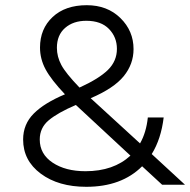

<svg xmlns="http://www.w3.org/2000/svg" viewBox="-20 -711 733 739"><path d="M199 -527Q199 -493 216 -461Q233 -429 286 -374Q361 -408 395.5 -442Q430 -476 430 -523Q430 -568 399.5 -599.5Q369 -631 312 -631Q262 -631 230.5 -603.5Q199 -576 199 -527ZM692 0H604L527 -71Q448 8 312 8Q205 8 137 -42.5Q69 -93 69 -174Q69 -233 110 -274Q151 -315 230 -348Q177 -404 155.5 -444Q134 -484 134 -528Q134 -600 182.5 -645.5Q231 -691 314 -691Q393 -691 443.5 -641.5Q494 -592 494 -522Q494 -464 456 -417.5Q418 -371 329 -333L519 -159Q543 -201 549 -259H610Q600 -176 564 -118ZM309 -52Q417 -52 482 -112L272 -307Q202 -277 167.5 -248Q133 -219 133 -174Q133 -118 182.5 -85Q232 -52 309 -52Z"/></svg>

Font: Hind Madurai Light
Style: Regular
Weight: 300
Designer: Jyotish Sonowal
Foundry: Indian Type Foundry
Version: Version 1.001;PS 1.0;hotconv 1.0.86;makeotf.lib2.5.63406; tt